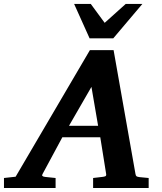

<svg xmlns="http://www.w3.org/2000/svg" viewBox="-73 -937 808 957"><path d="M668 0H391.1V-49.8Q402.3 -50.8 415.8 -52.7Q429.2 -54.7 437 -55.2Q446.8 -56.2 452.1 -58.6Q457.5 -61 456.1 -69.8L426.8 -252.9H237.8L139.2 -69.8Q131.3 -57.6 151.9 -55.2Q160.6 -54.7 175.5 -52.7Q190.4 -50.8 204.1 -49.8V0H-53.2V-49.8L4.9 -56.2L375 -687H493.2L602.1 -70.8Q603.5 -61.5 607.2 -58.6Q610.8 -55.7 622.1 -54.2Q629.9 -53.7 642.8 -52.2Q655.8 -50.8 668 -49.8ZM416 -310.1 382.8 -503.9 271 -310.1ZM636.7 -917.5 491.7 -746.1H373.5L296.4 -917.5H379.4L448.7 -823.2L553.7 -917.5Z"/></svg>

Font: Charis
Style: Bold Italic
Weight: 700
Italic angle: -11°
Designer: Walt Agee, Miriam Martin, Annie Olsen, Victor Gaultney, Lorna Priest, Alan Ward, Bob Hallissy, Martin Hosken, Sharon Cor
Foundry: SIL Global
Version: Version 7.000